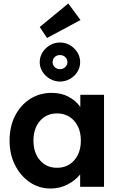

<svg xmlns="http://www.w3.org/2000/svg" viewBox="-20 -1072 688 1102"><path d="M270 10Q204 10 151 -26Q98 -62 66.5 -124Q35 -186 35 -265Q35 -346 66.5 -407.5Q98 -469 152.5 -504Q207 -539 276 -539Q332 -539 374 -516.5Q416 -494 441 -458V-528H577V0H440V-71Q412 -36 367.5 -13Q323 10 270 10ZM307 -109Q368 -109 406 -152Q444 -195 444 -265Q444 -335 406 -378Q368 -421 307 -421Q247 -421 209.5 -378Q172 -335 172 -265Q172 -195 209.5 -152Q247 -109 307 -109ZM324 -604Q294 -604 267.5 -619Q241 -634 224.5 -659.5Q208 -685 208 -715Q208 -746 224 -771.5Q240 -797 266.5 -812.5Q293 -828 324 -828Q356 -828 382 -812.5Q408 -797 424 -771.5Q440 -746 440 -715Q440 -685 424 -659.5Q408 -634 381.5 -619Q355 -604 324 -604ZM324 -675Q342 -675 354.5 -687Q367 -699 367 -715Q367 -733 354.5 -744.5Q342 -756 324 -756Q306 -756 294 -744.5Q282 -733 282 -715Q282 -699 294 -687Q306 -675 324 -675ZM250 -854 208 -917 372 -1052 442 -957Z"/></svg>

Font: Lexend SemiBold
Style: Regular
Weight: 600
Designer: Bonnie Shaver-Troup, Thomas Jockin
Foundry: Lexend
Version: Version 1.005; ttfautohint (v1.8.3)